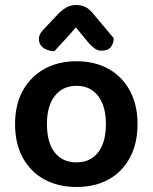

<svg xmlns="http://www.w3.org/2000/svg" viewBox="-20 -731 609 765"><path d="M528 -237Q528 -160 498 -103.5Q468 -47 413.5 -16.5Q359 14 285 14Q211 14 156 -16.5Q101 -47 70.5 -103Q40 -159 40 -237Q40 -314 71 -370Q102 -426 157 -456.5Q212 -487 285 -487Q358 -487 412.5 -456.5Q467 -426 497.5 -369.5Q528 -313 528 -237ZM285 -389Q230 -389 198.5 -349Q167 -309 167 -237Q167 -163 198 -123.5Q229 -84 285 -84Q340 -84 371 -124Q402 -164 402 -237Q402 -308 371 -348.5Q340 -389 285 -389ZM335 -558 282 -622Q258 -593 238 -572Q218 -551 197 -527Q169 -528 152 -541Q135 -554 135 -575Q135 -590 143.5 -601.5Q152 -613 167 -628L215 -679Q231 -694 247 -702.5Q263 -711 284 -711Q304 -711 320.5 -703Q337 -695 355 -672L433 -579Q433 -558 421.5 -543.5Q410 -529 385 -529Q370 -529 358.5 -537Q347 -545 335 -558Z"/></svg>

Font: Baloo Bhaijaan 2 SemiBold
Style: Regular
Weight: 600
Designer: Sanskriti Dholi, Noopur Datye and Ek Type
Foundry: Ek Type
Version: Version 1.700